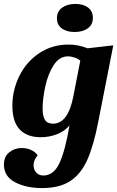

<svg xmlns="http://www.w3.org/2000/svg" viewBox="-31 -757 597 978"><path d="M183 201Q103 201 46 171.5Q-11 142 -11 81Q-11 41 16 19Q43 -3 80 -3Q105 -3 126.5 6.5Q148 16 161 34Q152 44 146 57.5Q140 71 140 84Q140 107 153.5 122Q167 137 190 137Q242 137 271.5 74.5Q301 12 323 -118Q299 -89 259.5 -73.5Q220 -58 176 -58Q107 -58 69.5 -97.5Q32 -137 32 -218Q32 -298 67.5 -370Q103 -442 168.5 -486Q234 -530 319 -530Q368 -530 415 -511L546 -526L470 -139Q446 -15 413.5 57.5Q381 130 326.5 165.5Q272 201 183 201ZM315 -470Q271 -470 242 -424.5Q213 -379 199.5 -316Q186 -253 186 -203Q186 -166 198 -146.5Q210 -127 239 -127Q316 -127 343 -268L378 -448Q365 -459 347.5 -464.5Q330 -470 315 -470ZM442 -666Q442 -631 416 -612.5Q390 -594 349 -594Q309 -594 284 -612Q259 -630 259 -664Q259 -699 285.5 -718Q312 -737 353 -737Q393 -737 417.5 -718.5Q442 -700 442 -666Z"/></svg>

Font: Sansita
Style: Bold Italic
Weight: 700
Italic angle: -11°
Designer: Pablo Cosgaya
Foundry: Omnibus-Type
Version: Version 1.006